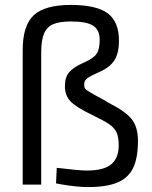

<svg xmlns="http://www.w3.org/2000/svg" viewBox="-20 -748 614 778"><path d="M228 -1 207 -5 210 -68Q300 -57 332 -57Q401 -57 431 -82.5Q461 -108 461 -159Q461 -192 452.5 -211Q444 -230 422 -245Q400 -260 354 -282Q289 -313 266 -337Q243 -361 243 -399Q243 -435 260.5 -455.5Q278 -476 319 -494Q358 -511 371 -529.5Q384 -548 384 -587Q384 -626 358 -643.5Q332 -661 267 -661Q221 -661 195.5 -650Q170 -639 158.5 -612Q147 -585 147 -536V0H72V-545Q72 -645 117 -686.5Q162 -728 267 -728Q371 -728 416.5 -694Q462 -660 462 -584Q462 -532 443.5 -503.5Q425 -475 384 -457Q348 -441 334.5 -431.5Q321 -422 321 -406Q321 -396 323.5 -391Q326 -386 336 -379.5Q346 -373 364 -363Q371 -359 384.5 -352Q398 -345 419 -332Q487 -298 513 -266Q539 -234 539 -177Q539 -108 519.5 -67.5Q500 -27 456 -8.5Q412 10 338 10Q291 10 228 -1Z"/></svg>

Font: Cairo
Style: Regular
Weight: 400
Designer: Mohamed Gaber, the designers of Titillium
Foundry: Kief Type Foundry
Version: Version 2.009; ttfautohint (v1.5.33-1714) -l 8 -r 50 -G 200 